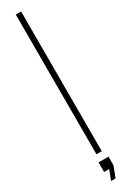

<svg xmlns="http://www.w3.org/2000/svg" viewBox="-255 -801 658 952"><g transform="rotate(-30 74.0 -324.5)"><path d="M59 0V-800H89.5V0ZM55.5 151 77 95H48V40H105V88.5L81.5 151Z"/></g></svg>

Font: Big Shoulders Stencil Display Thin ExtraLight
Style: Regular
Weight: 250
Version: Version 2.001